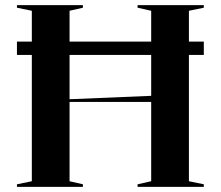

<svg xmlns="http://www.w3.org/2000/svg" viewBox="-20 -728 860 748"><path d="M46 -566H774V-514H46ZM774 -708V-698L716 -686V-22L774 -10V0H516V-10L569 -22V-686L516 -698V-708ZM303 -708V-698L251 -686V-22L303 -10V0H46V-10L104 -22V-686L46 -698V-708ZM577 -355V-331H241V-341Z"/></svg>

Font: Kalnia Medium
Style: Regular
Weight: 500
Designer: Frida Medrano
Foundry: Frida Medrano
Version: Version 1.105